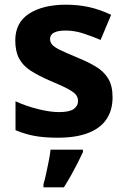

<svg xmlns="http://www.w3.org/2000/svg" viewBox="-20 -576 537 817"><path d="M459 -162Q459 -107 433 -68.5Q407 -30 355 -10Q303 10 226 10Q169 10 128 2.5Q87 -5 46 -22V-145Q90 -125 141 -112Q192 -99 231 -99Q275 -99 293.5 -112Q312 -125 312 -146Q312 -160 304.5 -171Q297 -182 272 -196Q247 -210 194 -232Q143 -254 110 -275.5Q77 -297 61 -327.5Q45 -358 45 -404Q45 -480 104 -518Q163 -556 261 -556Q312 -556 358 -546Q404 -536 453 -513L408 -406Q368 -423 332 -434.5Q296 -446 259 -446Q226 -446 209.5 -437Q193 -428 193 -410Q193 -397 201.5 -386.5Q210 -376 234.5 -364Q259 -352 307 -332Q354 -313 388 -292.5Q422 -272 440.5 -241.5Q459 -211 459 -162ZM333 71Q323 93 310.5 117.5Q298 142 283.5 168Q269 194 252 221H165V208Q171 188 176.5 162Q182 136 187.5 109Q193 82 195 61H333Z"/></svg>

Font: Noto Sans Gujarati
Style: Regular
Weight: 400
Designer: Jelle Bosma - Monotype Design Team, Universal Thirst
Foundry: Monotype Imaging Inc.
Version: Version 2.102